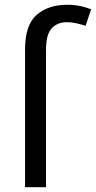

<svg xmlns="http://www.w3.org/2000/svg" viewBox="-20 -785 402 805"><path d="M261 -692Q220 -692 196.5 -666Q173 -640 173 -577V0H85V-577Q85 -680 133.5 -722.5Q182 -765 262 -765Q293 -765 317.5 -759.5Q342 -754 362 -746L339 -677Q323 -682 302 -687Q281 -692 261 -692Z"/></svg>

Font: Noto Sans
Style: Regular
Weight: 400
Designer: Monotype Design Team
Foundry: Monotype Imaging Inc.
Version: Version 1.902